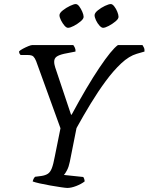

<svg xmlns="http://www.w3.org/2000/svg" viewBox="-20 -926 732 946"><path d="M312 0Q304 0 280.5 -3.5Q257 -7 228 -12Q199 -17 175 -22.5Q151 -28 141 -32Q145 -48 153 -55L184 -59Q204 -62 216 -70Q228 -78 235.5 -97.5Q243 -117 250 -155L278 -294L158 -625Q152 -640 144.5 -647.5Q137 -655 116 -655H82Q79 -657 76.5 -661.5Q74 -666 74 -673Q80 -679 93 -686Q106 -693 119.5 -698.5Q133 -704 139 -704H341Q345 -699 349 -690.5Q353 -682 352 -672L296 -661Q270 -655 258.5 -646.5Q247 -638 247 -622Q247 -614 248.5 -607.5Q250 -601 252 -594L330 -361H333Q409 -502 469.5 -592Q530 -682 561 -704H682Q684 -701 688.5 -692.5Q693 -684 692 -672L654 -661Q616 -650 577.5 -614Q539 -578 501 -526.5Q463 -475 426.5 -415Q390 -355 357 -295L324 -129Q319 -104 310 -87Q301 -70 295 -64L390 -54Q392 -52 394.5 -45.5Q397 -39 397 -32Q380 -19 355.5 -9.5Q331 0 312 0ZM488 -789Q480 -789 470 -800Q460 -811 453 -826Q446 -841 446 -851Q446 -862 462 -875Q478 -888 497 -897Q516 -906 526 -906Q534 -906 543 -894.5Q552 -883 558 -868Q564 -853 564 -843Q564 -833 549 -820.5Q534 -808 516 -798.5Q498 -789 488 -789ZM315 -789Q307 -789 297.5 -800Q288 -811 280.5 -826Q273 -841 273 -851Q273 -862 289.5 -875Q306 -888 325 -897Q344 -906 353 -906Q362 -906 370.5 -894.5Q379 -883 385.5 -868Q392 -853 392 -843Q392 -833 377 -820.5Q362 -808 344 -798.5Q326 -789 315 -789Z"/></svg>

Font: Texturina 72pt 72pt Regular
Style: Italic
Weight: 400
Italic angle: -11°
Designer: Guillermo Torres Carreño
Foundry: Omnibus-Type
Version: Version 1.002; ttfautohint (v1.8.3)